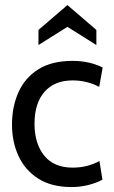

<svg xmlns="http://www.w3.org/2000/svg" viewBox="-20 -746 460 776"><path d="M269 10Q188.5 10 135.2 -23.8Q82 -57.5 55.2 -114.8Q28.5 -172 28.5 -242Q28.5 -315 54.8 -373.5Q81 -432 135.2 -466Q189.5 -500 273.5 -500Q308.5 -500 339.8 -492.8Q371 -485.5 395 -473L381 -395Q357 -407.5 330 -414.2Q303 -421 273.5 -421Q200 -421 159.8 -374.8Q119.5 -328.5 119.5 -246Q119.5 -165.5 158.8 -117Q198 -68.5 274 -68.5Q303.5 -68.5 330.5 -75.2Q357.5 -82 382 -95L394 -20Q374.5 -8.5 340.5 0.8Q306.5 10 269 10ZM135.5 -564V-625L252.5 -725.5L369.5 -625V-564L252.5 -637.5Z"/></svg>

Font: Cabin
Style: Regular
Weight: 400
Width: 4
Designer: Pablo Impallari
Foundry: Pablo Impallari. http://www.impallari.com Igino Marini. http://www.ikern.com
Version: Version 3.001